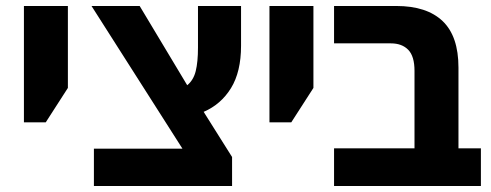

<svg xmlns="http://www.w3.org/2000/svg" viewBox="-20 -622 1641 642"><path d="M60 -213V-602H207V-328L133 -213Z M294 0V-125H590L286 -602H447L606 -337Q627 -354 634.5 -384.5Q642 -415 642 -463V-602H786V-469Q786 -382 752.5 -327.5Q719 -273 661 -248L756 -97V0Z M881 -213V-602H1028V-328L954 -213Z M1097 0V-126H1366V-385Q1366 -434 1345 -455.5Q1324 -477 1287 -477H1097V-602H1305Q1407 -602 1460 -551.5Q1513 -501 1513 -396V-126H1588V0Z"/></svg>

Font: Noto Sans Hebrew SemiCondensed
Style: Bold
Weight: 700
Width: 4
Designer: Monotype Design Team
Foundry: Monotype Imaging Inc.
Version: Version 2.004; ttfautohint (v1.8.4.7-5d5b)